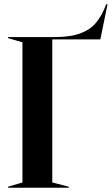

<svg xmlns="http://www.w3.org/2000/svg" viewBox="-20 -887 528 907"><path d="M18 -5 86 -25V-687L18 -707V-712H240Q312 -712 358.5 -729Q405 -746 433 -779Q461 -812 482 -867H488L454 -701H227V-25L305 -5V0H18Z"/></svg>

Font: Nyght Serif Medium
Style: Regular
Weight: 500
Designer: Maksym Kobuzan
Version: Version 0.410